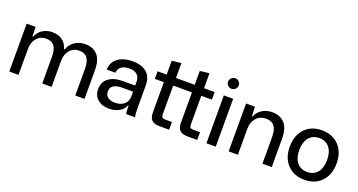

<svg xmlns="http://www.w3.org/2000/svg" viewBox="-44 -1360 3715 1993"><g transform="rotate(20 1813.5 -364.0)"><path d="M71.8 0V-528.8H169.9L173.8 -423.8H180.2Q202.1 -479 248.8 -508.1Q295.4 -537.1 355 -537.1Q417.5 -537.1 462.2 -507.3Q506.8 -477.5 525.9 -413.1H534.2Q555.2 -473.1 605 -505.1Q654.8 -537.1 720.2 -537.1Q804.2 -537.1 853.5 -483.4Q902.8 -429.7 902.8 -314V0H800.8V-293Q800.8 -374.5 772 -413.3Q743.2 -452.1 681.2 -452.1Q617.2 -452.1 578.1 -405.5Q539.1 -358.9 539.1 -289.1V0H436V-293Q436 -374 407.2 -413.1Q378.4 -452.1 316.9 -452.1Q252.4 -452.1 213.1 -405.5Q173.8 -358.9 173.8 -289.1V0Z M1174.8 8.8Q1096.2 8.8 1048.3 -33Q1000.5 -74.7 1000.5 -143.1Q1000.5 -224.6 1058.1 -267.3Q1115.7 -310.1 1211.9 -310.1H1349.6V-350.1Q1349.6 -399.4 1321.5 -427.7Q1293.5 -456.1 1234.9 -456.1Q1176.3 -456.1 1144.5 -431.6Q1112.8 -407.2 1111.8 -365.2H1015.6Q1017.1 -445.3 1077.6 -491.7Q1138.2 -538.1 1240.7 -538.1Q1341.8 -538.1 1397.2 -490.5Q1452.6 -442.9 1452.6 -346.2V-107.9Q1452.6 -19.5 1461.9 0H1363.8Q1357.4 -17.6 1356 -92.8H1350.6Q1335 -46.4 1286.9 -18.8Q1238.8 8.8 1174.8 8.8ZM1103.5 -157.2Q1103.5 -116.2 1131.8 -93.5Q1160.2 -70.8 1212.9 -70.8Q1275.4 -70.8 1313 -103.3Q1350.6 -135.7 1350.6 -189V-243.2H1228.5Q1168 -243.2 1135.7 -221.4Q1103.5 -199.7 1103.5 -157.2Z M1731.9 0Q1669.4 0 1643.6 -27.1Q1617.7 -54.2 1617.7 -109.9V-444.8H1517.6V-528.8H1617.7V-682.1L1720.7 -693.8V-528.8H1927.7V-682.1L2030.8 -693.8V-528.8H2147.9V-444.8H2030.8V-128.9Q2030.8 -103 2040.5 -94Q2050.3 -85 2075.7 -85H2147.9V0H2042Q1979.5 0 1953.6 -27.1Q1927.7 -54.2 1927.7 -109.9V-444.8H1720.7V-128.9Q1720.7 -103 1730.5 -94Q1740.2 -85 1765.6 -85H1837.9V0Z M2249.5 0V-528.8H2352.5V0ZM2299.8 -736.8Q2324.7 -736.8 2342.3 -719.7Q2359.9 -702.6 2359.9 -678.2Q2359.9 -654.3 2342.3 -637.2Q2324.7 -620.1 2299.8 -620.1Q2276.4 -620.1 2259 -637.2Q2241.7 -654.3 2241.7 -678.2Q2241.7 -702.1 2259 -719.5Q2276.4 -736.8 2299.8 -736.8Z M2495.1 0V-528.8H2593.3L2597.2 -423.8H2603.5Q2626 -478.5 2673.8 -507.8Q2721.7 -537.1 2782.2 -537.1Q2824.2 -537.1 2857.7 -524.7Q2891.1 -512.2 2917 -486.6Q2942.9 -460.9 2957 -417Q2971.2 -373 2971.2 -314V0H2868.2V-293Q2868.2 -374 2838.1 -413.1Q2808.1 -452.1 2745.1 -452.1Q2678.2 -452.1 2637.7 -405.5Q2597.2 -358.9 2597.2 -289.1V0Z M3333 8.8Q3216.3 8.8 3145.3 -65.2Q3074.2 -139.2 3074.2 -263.2Q3074.2 -386.7 3144 -461.9Q3213.9 -537.1 3333 -537.1Q3449.2 -537.1 3520.3 -463.1Q3591.3 -389.2 3591.3 -264.2Q3591.3 -141.6 3521.2 -66.4Q3451.2 8.8 3333 8.8ZM3179.2 -263.2Q3179.2 -175.3 3220.5 -126.2Q3261.7 -77.1 3333 -77.1Q3403.3 -77.1 3444.8 -126.2Q3486.3 -175.3 3486.3 -264.2Q3486.3 -353 3445.6 -402.6Q3404.8 -452.1 3333 -452.1Q3262.7 -452.1 3220.9 -402.6Q3179.2 -353 3179.2 -263.2Z"/></g></svg>

Font: Lumene Sans Medium
Style: Regular
Weight: 500
Designer: Deni Anggara
Version: Version 1.003;Glyphs 3.1.2 (3151)